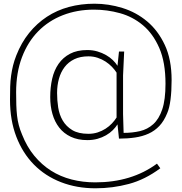

<svg xmlns="http://www.w3.org/2000/svg" viewBox="-20 -808 980 1036"><path d="M495 208Q394 208 309 175Q224 142 163 80Q102 18 68 -70.5Q34 -159 34 -270Q34 -309 35 -340.5Q36 -372 40 -400.5Q44 -429 50.5 -455Q57 -481 68 -509Q95 -578 137 -630Q179 -682 233 -717.5Q287 -753 352 -770.5Q417 -788 490 -788Q566 -788 640.5 -765Q715 -742 774 -692.5Q833 -643 869.5 -565Q906 -487 906 -376Q906 -316 900 -270Q894 -224 882 -197Q865 -155 840 -128.5Q815 -102 782 -87Q749 -72 708.5 -66Q668 -60 622 -60L614 -137Q604 -121 588.5 -105.5Q573 -90 552 -78Q531 -66 506 -59Q481 -52 451 -52Q400 -52 362 -70Q324 -88 299.5 -119.5Q275 -151 263 -193Q251 -235 251 -284Q251 -337 261.5 -383Q272 -429 296 -463.5Q320 -498 358 -518Q396 -538 451 -538Q480 -538 505.5 -530.5Q531 -523 552 -511Q573 -499 588.5 -484Q604 -469 614 -453L622 -530H650Q648 -498 647 -465.5Q646 -433 644 -401V-192L647 -91Q694 -91 735 -100.5Q776 -110 807 -138Q838 -166 855.5 -218Q873 -270 873 -356Q873 -472 839.5 -549Q806 -626 751 -672Q696 -718 627 -737Q558 -756 487 -756Q396 -756 319 -726Q242 -696 186 -639Q130 -582 98.5 -499Q67 -416 67 -310Q67 -272 68 -241.5Q69 -211 72 -184Q75 -157 81.5 -132.5Q88 -108 99 -82Q125 -16 165 32.5Q205 81 255.5 113Q306 145 366.5 160.5Q427 176 494 176Q690 176 827 75L845 100Q763 161 675.5 184.5Q588 208 495 208ZM457 -86Q484 -86 507 -93.5Q530 -101 549.5 -113.5Q569 -126 584 -142Q599 -158 609 -174V-416Q599 -432 584 -447.5Q569 -463 550 -475.5Q531 -488 507.5 -496Q484 -504 457 -504Q413 -504 381 -488.5Q349 -473 328.5 -446Q308 -419 298 -383Q288 -347 288 -306Q288 -267 294 -228Q300 -189 318.5 -157.5Q337 -126 370 -106Q403 -86 457 -86Z"/></svg>

Font: Tanohe Sans ExtraLight
Style: Regular
Weight: 250
Designer: Village Type and Design LLC & Cristiano Sobral
Foundry: Cooper Hewitt Smithsonian Design Museum
Version: Version 1.00;May 30, 2020;FontCreator 12.0.0.2522 64-bit; tt